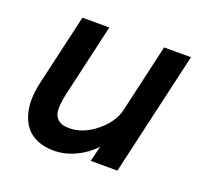

<svg xmlns="http://www.w3.org/2000/svg" viewBox="-94 -594 746 711"><g transform="rotate(20 279.0 -238.5)"><path d="M184.1 11.2Q146.5 11.2 118.4 -1Q90.3 -13.2 74.2 -33.7Q58.1 -54.2 50 -82.3Q42 -110.4 42.7 -140.9Q43.5 -171.4 50.8 -204.6L116.2 -487.8H222.2L155.8 -199.2Q148.9 -167.5 148.4 -142.3Q147.9 -117.2 162.8 -101.8Q177.7 -86.4 209 -86.4Q263.2 -86.4 314 -127.4Q364.7 -168.5 376.5 -219.7L438 -487.8H543.9L431.6 0H326.2L341.3 -61Q310.5 -27.8 268.6 -8.3Q226.6 11.2 184.1 11.2Z"/></g></svg>

Font: HK Grotesk SemiBold Italic
Style: Regular
Weight: 600
Italic angle: -13°
Designer: Alfredo Marco Pradil and Stefan Peev
Foundry: Hanken Design Co.
Version: Version 1.000;PS 001.000;hotconv 1.0.88;makeotf.lib2.5.64775